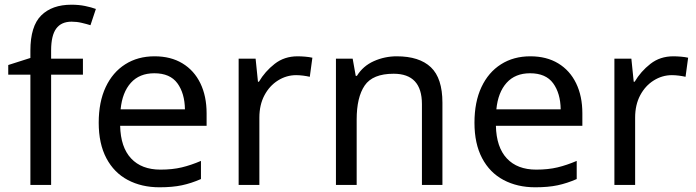

<svg xmlns="http://www.w3.org/2000/svg" viewBox="-20 -785 2956 815"><path d="M332 -468H197V0H109V-468H15V-509L109 -539V-570Q109 -674 155 -719.5Q201 -765 283 -765Q315 -765 341.5 -759.5Q368 -754 387 -747L364 -678Q348 -683 327 -688Q306 -693 284 -693Q240 -693 218.5 -663.5Q197 -634 197 -571V-536H332Z M636 -546Q705 -546 754.5 -516Q804 -486 830.5 -431.5Q857 -377 857 -304V-251H490Q492 -160 536.5 -112.5Q581 -65 661 -65Q712 -65 751.5 -74.5Q791 -84 833 -102V-25Q792 -7 752 1.5Q712 10 657 10Q581 10 522.5 -21Q464 -52 431.5 -113.5Q399 -175 399 -264Q399 -352 428.5 -415Q458 -478 511.5 -512Q565 -546 636 -546ZM635 -474Q572 -474 535.5 -433.5Q499 -393 492 -321H765Q764 -389 733 -431.5Q702 -474 635 -474Z M1243 -546Q1258 -546 1275.5 -544.5Q1293 -543 1306 -540L1295 -459Q1282 -462 1266.5 -464Q1251 -466 1237 -466Q1196 -466 1160 -443.5Q1124 -421 1102.5 -380.5Q1081 -340 1081 -286V0H993V-536H1065L1075 -438H1079Q1105 -482 1146 -514Q1187 -546 1243 -546Z M1664 -546Q1760 -546 1809 -499.5Q1858 -453 1858 -349V0H1771V-343Q1771 -472 1651 -472Q1562 -472 1528 -422Q1494 -372 1494 -278V0H1406V-536H1477L1490 -463H1495Q1521 -505 1567 -525.5Q1613 -546 1664 -546Z M2231 -546Q2300 -546 2349.5 -516Q2399 -486 2425.5 -431.5Q2452 -377 2452 -304V-251H2085Q2087 -160 2131.5 -112.5Q2176 -65 2256 -65Q2307 -65 2346.5 -74.5Q2386 -84 2428 -102V-25Q2387 -7 2347 1.5Q2307 10 2252 10Q2176 10 2117.5 -21Q2059 -52 2026.5 -113.5Q1994 -175 1994 -264Q1994 -352 2023.5 -415Q2053 -478 2106.5 -512Q2160 -546 2231 -546ZM2230 -474Q2167 -474 2130.5 -433.5Q2094 -393 2087 -321H2360Q2359 -389 2328 -431.5Q2297 -474 2230 -474Z M2838 -546Q2853 -546 2870.5 -544.5Q2888 -543 2901 -540L2890 -459Q2877 -462 2861.5 -464Q2846 -466 2832 -466Q2791 -466 2755 -443.5Q2719 -421 2697.5 -380.5Q2676 -340 2676 -286V0H2588V-536H2660L2670 -438H2674Q2700 -482 2741 -514Q2782 -546 2838 -546Z"/></svg>

Font: Noto Sans Old Hungarian
Style: Regular
Weight: 400
Designer: Monotype Design Team
Foundry: Monotype Imaging Inc.
Version: Version 2.005; ttfautohint (v1.8.4.7-5d5b)